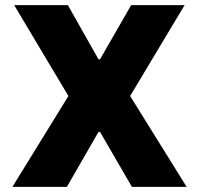

<svg xmlns="http://www.w3.org/2000/svg" viewBox="-20 -727 774 747"><path d="M244.1 -707H35.2L246.1 -353.5L28.3 0H240.2L363.3 -213.9H369.1L493.2 0H706.1L486.3 -353.5L698.2 -707H490.2L369.1 -496.1H363.3Z"/></svg>

Font: Pretendard Black
Style: Regular
Weight: 900
Designer: Base glyphs from Inter by Rasmus Andersson; Hangeul glyphs from Noto Sans CJK(Source Han Sans) by Jang Soo-young and Kan
Foundry: Kil Hyung-jin
Version: Version 1.309;Glyphs 3.2 (3225)